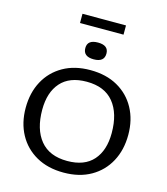

<svg xmlns="http://www.w3.org/2000/svg" viewBox="-151 -1192 1148 1317"><g transform="rotate(15 423.5 -533.0)"><path d="M422.5 -717Q535 -717 616.8 -670.8Q698.5 -624.5 743 -542.8Q787.5 -461 787.5 -354.5Q787.5 -247.5 743.2 -165.2Q699 -83 617.8 -36.5Q536.5 10 424.5 10Q312.5 10 230.5 -36.2Q148.5 -82.5 104 -164.2Q59.5 -246 59.5 -352.5Q59.5 -460 103.8 -542Q148 -624 229.5 -670.5Q311 -717 422.5 -717ZM428 -73.5Q550.5 -73.5 612.5 -143.8Q674.5 -214 674.5 -337.5Q674.5 -476.5 610.2 -555Q546 -633.5 419 -633.5Q297 -633.5 234.8 -563.2Q172.5 -493 172.5 -369.5Q172.5 -230.5 237 -152Q301.5 -73.5 428 -73.5ZM423.5 -794Q348.5 -794 348.5 -854.5Q348.5 -913 423.5 -913Q498.5 -913 498.5 -854.5Q498.5 -794 423.5 -794ZM269 -1010.5V-1076H578V-1010.5Z"/></g></svg>

Font: Newsreader Caption
Style: Regular
Weight: 400
Designer: Hugues Gentile
Foundry: Production Type
Version: Version 1.001